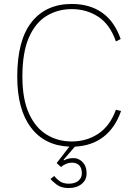

<svg xmlns="http://www.w3.org/2000/svg" viewBox="-20 -730 688 969"><path d="M254 158Q262 170 280 183.5Q298 197 327 197Q359 197 376 182Q393 167 393 146Q393 117 379.5 104Q366 91 343 91Q326 91 310.5 98.5Q295 106 288 113L266 93L330 10Q205 5 136 -86.5Q67 -178 67 -343Q67 -527 139.5 -618.5Q212 -710 342 -710Q433 -710 495.5 -666Q558 -622 589 -533L565 -521Q535 -607 476 -645.5Q417 -684 342 -684Q272 -684 215.5 -650Q159 -616 126 -541Q93 -466 93 -343Q93 -230 126 -157.5Q159 -85 215.5 -50.5Q272 -16 342 -16Q417 -16 476 -55Q535 -94 565 -176L591 -170Q562 -86 503 -40Q444 6 358 10L301 76L303 79Q313 74 323.5 71Q334 68 353 68Q366 68 380.5 75.5Q395 83 406 100Q417 117 417 146Q417 178 392 198.5Q367 219 327 219Q289 219 266.5 202Q244 185 235 173Z"/></svg>

Font: Haskoy Thin
Style: Regular
Weight: 100
Designer: Ertekin Erdin
Foundry: Ertekin Erdin
Version: Version 2.000; ttfautohint (v1.8.4.7-5d5b)